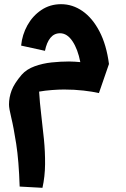

<svg xmlns="http://www.w3.org/2000/svg" viewBox="-20 -444 603 918"><path d="M272 -424Q327 -424 374.5 -391Q422 -358 455.5 -294Q489 -230 501 -138L453 1Q423 -6 379 -11Q335 -16 286 -16Q261 -16 228 -13.5Q195 -11 167 -6Q170 46 177 103.5Q184 161 190 221.5Q196 282 195.5 341Q195 400 183 454L74 448Q70 324 57.5 244Q45 164 34 119Q23 74 23 56Q23 22 35.5 -11.5Q48 -45 84 -87Q107 -113 145.5 -127Q184 -141 227 -145.5Q270 -150 310 -150Q324 -150 338 -149Q352 -148 364 -147Q352 -209 326.5 -247Q301 -285 267 -285Q239 -285 221 -263Q203 -241 195 -201L81 -226Q86 -278 111 -323Q136 -368 177.5 -396Q219 -424 272 -424Z"/></svg>

Font: Readex Pro SemiBold
Style: Regular
Weight: 600
Designer: Bonnie Shaver-Troup, Thomas Jockin
Foundry: Lexend
Version: Version 1.204; ttfautohint (v1.8.4.7-5d5b)